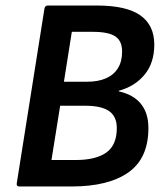

<svg xmlns="http://www.w3.org/2000/svg" viewBox="-20 -675 591 695"><path d="M50.1 0Q38.9 0 40.6 -11.1L140.9 -643.9Q142.9 -655 153.1 -655H330.8Q437.2 -655 487.9 -619.5Q538.5 -583.9 538.5 -513.4Q538.5 -447.9 504 -405.5Q469.6 -363 410 -346.4V-344.3Q463.5 -332.4 490.4 -298.7Q517.2 -265.1 517.2 -211.4Q517.2 -102.1 445 -51.1Q372.8 0 239.4 0ZM166.3 -95.8H254Q326.7 -95.8 364.8 -122.8Q402.8 -149.7 402.8 -211.7Q402.8 -253.2 375 -272.8Q347.2 -292.3 287.8 -292.3H197.8ZM211.4 -379.2H296.1Q334.9 -379.2 363 -391.3Q391.1 -403.3 406.5 -427.6Q422 -451.9 422 -488.3Q422 -526.9 397.3 -543.3Q372.7 -559.8 315.2 -559.8H240Z"/></svg>

Font: Sofia Sans Semi Condensed
Style: Italic
Weight: 400
Italic angle: -9°
Designer: Botio Nikoltchev, Ani Petrova
Foundry: lettersoup
Version: Version 4.101